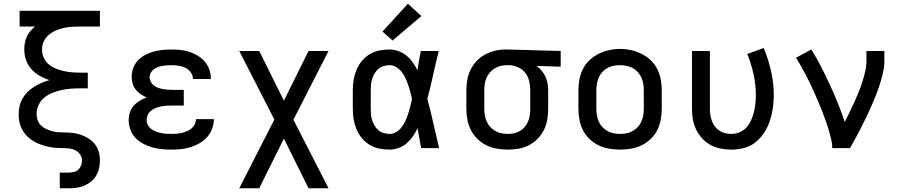

<svg xmlns="http://www.w3.org/2000/svg" viewBox="-20 -793 4840 1028"><path d="M300 215V131H350Q364 131 377 127.5Q390 124 400 114.5Q410 105 414.5 92Q419 79 419 66Q419 49 409 34.5Q399 20 384 12Q369 4 352 2Q335 0 318.5 0Q302 0 285 -1Q268 -2 251 -5Q234 -8 218 -12.5Q202 -17 186.5 -23.5Q171 -30 156.5 -39Q142 -48 129.5 -59.5Q117 -71 107.5 -85Q98 -99 91.5 -115Q85 -131 82.5 -147.5Q80 -164 80 -181Q80 -203 85 -225Q90 -247 101 -266Q112 -285 128 -301Q144 -317 163 -328.5Q182 -340 202.5 -349Q223 -358 244 -364Q217 -373 192 -387.5Q167 -402 148 -423Q129 -444 119.5 -471.5Q110 -499 110 -528Q110 -545 113 -563Q116 -581 123.5 -597Q131 -613 142.5 -626.5Q154 -640 168 -651H85V-735H515V-651H407Q385 -651 363 -649.5Q341 -648 319.5 -643Q298 -638 277.5 -629Q257 -620 240 -605.5Q223 -591 214 -570.5Q205 -550 205 -528Q205 -506 214 -485Q223 -464 240 -449.5Q257 -435 277.5 -426.5Q298 -418 319.5 -413Q341 -408 363 -406Q385 -404 407 -404H450V-320H407Q382 -320 357 -318Q332 -316 307.5 -310.5Q283 -305 259.5 -295.5Q236 -286 216.5 -270Q197 -254 186.5 -230.5Q176 -207 176 -182Q176 -166 181.5 -150Q187 -134 198.5 -122.5Q210 -111 225 -103.5Q240 -96 256 -91.5Q272 -87 288.5 -85.5Q305 -84 321 -84Q345 -84 368 -81.5Q391 -79 412.5 -71.5Q434 -64 454 -51.5Q474 -39 488 -21Q502 -3 508.5 19.5Q515 42 515 66Q515 87 510.5 107.5Q506 128 495.5 146.5Q485 165 468.5 178.5Q452 192 432.5 200.5Q413 209 392 212Q371 215 350 215Z M897 8Q871 8 845.5 5.5Q820 3 795 -4Q770 -11 746.5 -23.5Q723 -36 705.5 -54.5Q688 -73 678.5 -98Q669 -123 669 -149Q669 -170 675.5 -190.5Q682 -211 695.5 -226.5Q709 -242 727 -253Q745 -264 765 -271Q748 -279 733 -289Q718 -299 706.5 -313.5Q695 -328 690 -345.5Q685 -363 685 -381Q685 -406 693.5 -429Q702 -452 718.5 -469.5Q735 -487 756.5 -498.5Q778 -510 801.5 -516.5Q825 -523 849 -525.5Q873 -528 897 -528Q922 -528 946.5 -525.5Q971 -523 994 -515.5Q1017 -508 1038.5 -495Q1060 -482 1076 -463.5Q1092 -445 1100.5 -421.5Q1109 -398 1109 -373Q1109 -373 1109 -372Q1109 -371 1109 -370H1013Q1013 -371 1013 -371Q1013 -371 1013 -371Q1013 -390 1001 -406Q989 -422 971.5 -430.5Q954 -439 935 -441.5Q916 -444 897 -444Q885 -444 872.5 -443Q860 -442 848 -440Q836 -438 824.5 -433.5Q813 -429 803 -421.5Q793 -414 787 -403Q781 -392 781 -380Q781 -380 781 -380Q781 -380 781 -380Q781 -367 787 -355.5Q793 -344 803 -336Q813 -328 825 -323.5Q837 -319 849.5 -316.5Q862 -314 874.5 -313Q887 -312 900 -312H964V-228H900Q886 -228 871.5 -227Q857 -226 842.5 -223Q828 -220 814.5 -215Q801 -210 789.5 -201Q778 -192 771.5 -178.5Q765 -165 765 -151Q765 -137 771.5 -124Q778 -111 789.5 -102.5Q801 -94 814 -89Q827 -84 841 -81Q855 -78 869 -77Q883 -76 897 -76Q912 -76 926 -77Q940 -78 954 -81.5Q968 -85 981 -90.5Q994 -96 1005 -105Q1016 -114 1022.5 -127Q1029 -140 1029 -155H1125Q1125 -154 1125 -154Q1125 -154 1125 -154Q1125 -128 1115.5 -103Q1106 -78 1088.5 -58.5Q1071 -39 1048 -26Q1025 -13 1000 -5Q975 3 949 5.5Q923 8 897 8Z M1261 215 1449 -153 1261 -520H1368L1500 -254L1632 -520H1739L1551 -152L1739 215H1632L1500 -51L1368 215Z M2066 8Q2038 8 2010.5 2.5Q1983 -3 1959 -17.5Q1935 -32 1917 -54Q1899 -76 1888.5 -101.5Q1878 -127 1873.5 -154.5Q1869 -182 1869 -210V-310Q1869 -338 1873.5 -365.5Q1878 -393 1888.5 -418.5Q1899 -444 1917 -466Q1935 -488 1959 -502.5Q1983 -517 2010.5 -522.5Q2038 -528 2066 -528Q2090 -528 2113.5 -519.5Q2137 -511 2156 -495.5Q2175 -480 2189.5 -459.5Q2204 -439 2215 -417Q2219 -443 2223.5 -468.5Q2228 -494 2233 -520H2329Q2313 -456 2299 -391.5Q2285 -327 2268 -263Q2286 -198 2300.5 -132Q2315 -66 2331 0H2235Q2230 -27 2225 -53.5Q2220 -80 2216 -107Q2205 -84 2191 -63.5Q2177 -43 2158 -26.5Q2139 -10 2115 -1Q2091 8 2066 8ZM2066 -76Q2086 -76 2103 -87Q2120 -98 2132 -114Q2144 -130 2152 -148.5Q2160 -167 2166 -186Q2172 -205 2177 -224.5Q2182 -244 2186 -263Q2182 -282 2177 -301Q2172 -320 2165.5 -338.5Q2159 -357 2151 -374.5Q2143 -392 2131 -407.5Q2119 -423 2102 -433.5Q2085 -444 2066 -444Q2050 -444 2034.5 -439.5Q2019 -435 2007 -425Q1995 -415 1986.5 -401Q1978 -387 1973 -372Q1968 -357 1966.5 -341.5Q1965 -326 1965 -310V-210Q1965 -194 1966.5 -178.5Q1968 -163 1973 -148Q1978 -133 1986.5 -119Q1995 -105 2007 -95Q2019 -85 2034.5 -80.5Q2050 -76 2066 -76ZM2082 -576 2028 -624 2164 -773 2236 -707Z M2699 8Q2670 8 2640.5 3Q2611 -2 2584.5 -15Q2558 -28 2536.5 -49Q2515 -70 2501.5 -96Q2488 -122 2482.5 -151.5Q2477 -181 2477 -210V-310Q2477 -338 2482 -366Q2487 -394 2499.5 -419.5Q2512 -445 2531.5 -466Q2551 -487 2576 -500.5Q2601 -514 2628.5 -521Q2656 -528 2684 -528Q2688 -528 2692 -528Q2696 -528 2700 -528L2982 -520V-436L2853 -440Q2868 -429 2880 -414.5Q2892 -400 2900 -383Q2908 -366 2911.5 -347.5Q2915 -329 2915 -310V-210Q2915 -181 2910 -152Q2905 -123 2892 -97Q2879 -71 2858.5 -50Q2838 -29 2812 -15.5Q2786 -2 2757 3Q2728 8 2699 8ZM2699 -76Q2716 -76 2733 -79.5Q2750 -83 2764.5 -92Q2779 -101 2790 -114Q2801 -127 2807.5 -143Q2814 -159 2816.5 -176Q2819 -193 2819 -210V-310Q2819 -334 2813.5 -358Q2808 -382 2793.5 -401.5Q2779 -421 2756.5 -431.5Q2734 -442 2710 -444H2700Q2698 -444 2696 -444Q2694 -444 2691 -444Q2675 -444 2658.5 -439.5Q2642 -435 2627.5 -426Q2613 -417 2602 -404Q2591 -391 2584.5 -375.5Q2578 -360 2575.5 -343.5Q2573 -327 2573 -310V-210Q2573 -193 2576 -175.5Q2579 -158 2586 -142Q2593 -126 2605 -113Q2617 -100 2632 -91.5Q2647 -83 2664.5 -79.5Q2682 -76 2699 -76Z M3300 8Q3270 8 3241 3Q3212 -2 3185 -15Q3158 -28 3136.5 -48.5Q3115 -69 3101.5 -95.5Q3088 -122 3082.5 -151Q3077 -180 3077 -210V-310Q3077 -340 3082.5 -369Q3088 -398 3101.5 -424.5Q3115 -451 3137 -471.5Q3159 -492 3185.5 -505Q3212 -518 3241 -524.5Q3270 -531 3300 -531Q3330 -531 3359 -524.5Q3388 -518 3414.5 -505Q3441 -492 3463 -471.5Q3485 -451 3498.5 -424.5Q3512 -398 3517.5 -369Q3523 -340 3523 -310V-210Q3523 -180 3517.5 -151Q3512 -122 3498.5 -95.5Q3485 -69 3463.5 -48.5Q3442 -28 3415 -15Q3388 -2 3359 3Q3330 8 3300 8ZM3300 -76Q3318 -76 3335 -79.5Q3352 -83 3367.5 -91.5Q3383 -100 3395 -113Q3407 -126 3414 -142Q3421 -158 3424 -175Q3427 -192 3427 -210V-310Q3427 -328 3424 -345.5Q3421 -363 3413.5 -379Q3406 -395 3394 -408Q3382 -421 3366.5 -429Q3351 -437 3333.5 -440.5Q3316 -444 3298 -444Q3281 -444 3264 -440.5Q3247 -437 3231.5 -428.5Q3216 -420 3204.5 -407Q3193 -394 3186 -378Q3179 -362 3176 -344.5Q3173 -327 3173 -310V-210Q3173 -192 3176 -175Q3179 -158 3186 -142Q3193 -126 3205 -113Q3217 -100 3232.5 -91.5Q3248 -83 3265 -79.5Q3282 -76 3300 -76Z M3896 8Q3867 8 3838.5 2.5Q3810 -3 3785 -16.5Q3760 -30 3740 -51.5Q3720 -73 3707.5 -98.5Q3695 -124 3690 -152.5Q3685 -181 3685 -210V-520H3781V-210Q3781 -193 3783.5 -176.5Q3786 -160 3792 -144.5Q3798 -129 3808 -115.5Q3818 -102 3832 -93Q3846 -84 3862.5 -80Q3879 -76 3896 -76Q3918 -76 3940 -85Q3962 -94 3977 -111Q3992 -128 4001.5 -149Q4011 -170 4016.5 -192.5Q4022 -215 4024.5 -238Q4027 -261 4027 -284Q4027 -340 4014.5 -396Q4002 -452 3981 -504L4069 -536Q4094 -476 4108.5 -412Q4123 -348 4123 -283Q4123 -249 4118 -214Q4113 -179 4102 -146Q4091 -113 4072 -83.5Q4053 -54 4026 -32Q3999 -10 3965 -1Q3931 8 3896 8Z M4436 0Q4436 -26 4429.5 -51.5Q4423 -77 4415.5 -102.5Q4408 -128 4399 -152.5Q4390 -177 4380.5 -201.5Q4371 -226 4360.5 -250Q4350 -274 4339.5 -298Q4329 -322 4317.5 -345.5Q4306 -369 4294 -392.5Q4282 -416 4269 -438.5Q4256 -461 4242 -484L4324 -528Q4352 -483 4376.5 -435.5Q4401 -388 4423.5 -339Q4446 -290 4466 -240.5Q4486 -191 4503 -140Q4516 -166 4529 -192.5Q4542 -219 4554 -245.5Q4566 -272 4577 -299Q4588 -326 4597 -354Q4606 -382 4612.5 -410.5Q4619 -439 4619 -468V-520H4715V-468Q4715 -436 4708 -405Q4701 -374 4691.5 -344Q4682 -314 4670.5 -284.5Q4659 -255 4646 -226Q4633 -197 4619.5 -168.5Q4606 -140 4591.5 -111.5Q4577 -83 4562 -55.5Q4547 -28 4531 0Z"/></svg>

Font: Iosevka Custom Medium Extended
Style: Regular
Weight: 500
Width: 7
Monospace: yes
Designer: Belleve Invis
Foundry: Belleve Invis
Version: Version 11.2.4; ttfautohint (v1.8.4)